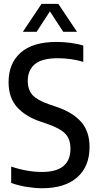

<svg xmlns="http://www.w3.org/2000/svg" viewBox="-20 -967 509 996"><path d="M198 9.5Q161.5 9.5 118.2 2.5Q75 -4.5 38 -18V-103Q77.5 -89.5 118 -82.2Q158.5 -75 198 -75Q345.5 -75 345.5 -195.5Q345.5 -245.5 318.8 -273.2Q292 -301 226 -324L186.5 -337.5Q111.5 -363 68 -411.8Q24.5 -460.5 24.5 -541Q24.5 -638 87.2 -693.8Q150 -749.5 274 -749.5Q310 -749.5 347.2 -744.5Q384.5 -739.5 412 -730.5V-646Q381 -655.5 347.8 -660.2Q314.5 -665 281 -665Q197 -665 160.5 -633.8Q124 -602.5 124 -548Q124 -501 148.8 -474Q173.5 -447 235.5 -425.5L275 -412Q356 -384.5 400.2 -335.5Q444.5 -286.5 444.5 -204Q444.5 -103 380.2 -46.8Q316 9.5 198 9.5ZM98.5 -802 195.5 -947H282.5L379.5 -802H308L239 -908L170 -802Z"/></svg>

Font: Encode Sans Condensed Condensed Medium
Style: Regular
Weight: 500
Width: 3
Designer: Multiple Designers
Foundry: Impallari Type
Version: Version 3.000; ttfautohint (v1.8.3) -l 8 -r 50 -G 200 -x 14 